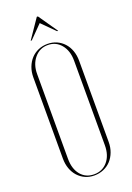

<svg xmlns="http://www.w3.org/2000/svg" viewBox="-162 -912 672 977"><g transform="rotate(-20 174.0 -423.5)"><path d="M50 -569Q50 -599 59.5 -624Q69 -649 85.5 -667Q102 -685 125 -695Q148 -705 175 -705Q202 -705 224.5 -695Q247 -685 263.5 -667Q280 -649 289 -624Q298 -599 298 -569V-130Q298 -100 288.5 -75Q279 -50 262.5 -32Q246 -14 222.5 -4Q199 6 172 6Q145 6 123 -4Q101 -14 84.5 -32Q68 -50 59 -75Q50 -100 50 -130ZM74 -120Q74 -65 101 -32.5Q128 0 173 0Q218 0 246 -33Q274 -66 274 -120V-579Q274 -632 246.5 -665.5Q219 -699 175 -699Q131 -699 102.5 -665Q74 -631 74 -579ZM172 -853H178L250 -749H244L175 -818L107 -749H101Z"/></g></svg>

Font: Moniqa Thin Display
Style: Regular
Weight: 100
Designer: Rajesh Rajput
Foundry: Rajesh Rajput
Version: Version 1.000